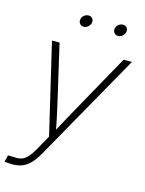

<svg xmlns="http://www.w3.org/2000/svg" viewBox="-150 -790 813 1076"><g transform="rotate(15 256.5 -252.5)"><path d="M-16.1 202.1 -6.8 163.1 30.3 163.6Q54.2 166 72.5 159.9Q90.8 153.8 107.2 135.7Q123.5 117.7 142.1 85L188.5 2L64.9 -522.5H108.9L187.5 -182.6Q196.3 -144 204.3 -105.7Q212.4 -67.4 219.7 -28.8H207Q228 -67.4 248.8 -105.7Q269.5 -144 291 -182.6L480.5 -522.5H528.8L178.2 99.6Q156.7 137.7 135.3 160.9Q113.8 184.1 88.9 194.6Q64 205.1 32.7 205.1Q18.6 205.1 8.1 204.3Q-2.4 203.6 -16.1 202.1ZM415.5 -643.1Q401.4 -643.1 393.1 -653.3Q384.8 -663.6 386.7 -677.7Q389.2 -691.9 401.1 -701.7Q413.1 -711.4 426.8 -711.4Q441.4 -711.4 449.5 -701.7Q457.5 -691.9 455.1 -677.7Q453.1 -663.6 441.4 -653.3Q429.7 -643.1 415.5 -643.1ZM215.8 -643.1Q201.7 -643.1 193.4 -653.3Q185.1 -663.6 187.5 -677.7Q189.5 -691.9 201.4 -701.7Q213.4 -711.4 227.5 -711.4Q241.7 -711.4 249.8 -701.7Q257.8 -691.9 255.9 -677.7Q253.4 -663.6 241.7 -653.3Q230 -643.1 215.8 -643.1Z"/></g></svg>

Font: Inter 28pt ExtraLight
Style: Italic
Weight: 250
Italic angle: -9.3988°
Designer: Rasmus Andersson
Foundry: rsms
Version: Version 4.001;git-66647c0bb